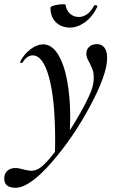

<svg xmlns="http://www.w3.org/2000/svg" viewBox="-89 -604 558 905"><path d="M-69 238Q-69 214 -54.5 201Q-40 188 -16 188Q0 188 23 195Q47 201 59 201Q79 201 100 187Q134 163 189.5 85.5Q245 8 292 -76Q339 -160 348 -198Q353 -218 353 -239Q353 -259 348 -273.5Q343 -288 333 -308Q325 -321 321.5 -330.5Q318 -340 318 -351Q318 -371 331.5 -383.5Q345 -396 368 -396Q391 -396 403.5 -379Q416 -362 416 -331Q416 -254 336 -104.5Q256 45 153 163Q50 281 -16 281Q-69 281 -69 238ZM171 58Q171 -133 142.5 -238Q114 -343 65 -343Q52 -343 39.5 -334.5Q27 -326 18 -310Q17 -307 12 -307Q5 -307 6 -313Q24 -349 55 -372Q86 -395 114 -395Q154 -395 183 -350Q212 -305 227 -226.5Q242 -148 242 -50Q242 -27 240 23L170 128Q171 104 171 58ZM149 -568Q149 -574 169.5 -579Q190 -584 207 -584Q220 -584 220 -581Q224 -554 241.5 -539Q259 -524 283 -524Q303 -524 322 -537.5Q341 -551 354 -577Q356 -580 360 -580Q364 -580 367.5 -577.5Q371 -575 370 -573Q348 -526 312.5 -500Q277 -474 241 -474Q201 -474 175 -498.5Q149 -523 149 -568Z"/></svg>

Font: Cormorant Infant SemiBold
Style: Italic
Weight: 600
Italic angle: -10°
Designer: Christian Thalmann (Catharsis Fonts)
Foundry: Catharsis Fonts
Version: Version 4.000